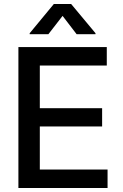

<svg xmlns="http://www.w3.org/2000/svg" viewBox="-20 -943 615 963"><path d="M72.3 -707H515.6V-614.3H179.7V-400.4H492.2V-308.6H179.7V-92.8H519.5V0H72.3ZM293.9 -863.3 222.7 -771.5H128.9V-776.4L250 -922.9H336.9L459 -776.4V-771.5H364.3Z"/></svg>

Font: Pretendard Medium
Style: Regular
Weight: 500
Designer: Base glyphs from Inter by Rasmus Andersson; Hangeul glyphs from Noto Sans CJK(Source Han Sans) by Jang Soo-young and Kan
Foundry: Kil Hyung-jin
Version: Version 1.309